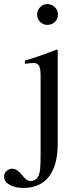

<svg xmlns="http://www.w3.org/2000/svg" viewBox="-90 -703 388 941"><path d="M193 0Q193 107 150 162.5Q107 218 24 218Q-17 218 -43.5 202.5Q-70 187 -70 163Q-70 146 -58 135Q-46 124 -29 124Q-17 124 -6 131.5Q5 139 19 156Q32 172 41 178Q50 184 61 184Q72 184 81 179Q90 174 95 166Q99 159 102 149.5Q105 140 106.5 126.5Q108 113 108.5 93.5Q109 74 109 45V-334Q109 -366 101.5 -380Q94 -394 77 -394Q69 -394 58.5 -393.5Q48 -393 37 -391L32 -390V-406Q76 -419 110 -431Q144 -443 188 -460L193 -457ZM142 -683Q164 -683 179 -668Q194 -653 194 -632Q194 -610 179 -595.5Q164 -581 142 -581Q121 -581 106.5 -596Q92 -611 92 -632Q92 -653 107 -668Q122 -683 142 -683Z"/></svg>

Font: Klingon pIqaD vaHbo'
Style: Regular
Weight: 400
Width: 0
Designer: Mike Neff (qa'vaj)
Foundry: Mike Neff and Michael Everson
Version: Version 2.003